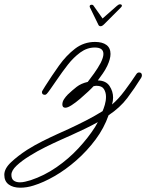

<svg xmlns="http://www.w3.org/2000/svg" viewBox="-207 -531 680 893"><path d="M-113 342Q-146 342 -166.5 327Q-187 312 -187 282Q-187 253 -155.5 223.5Q-124 194 -81 166Q-46 144 -9 125.5Q28 107 60 92.5Q92 78 112 69Q153 50 193 29.5Q233 9 270 -14Q275 -25 280.5 -43.5Q286 -62 286 -81Q286 -101 276.5 -116.5Q267 -132 242 -132Q236 -132 228 -130Q221 -122 203.5 -105.5Q186 -89 165.5 -71.5Q145 -54 126.5 -42Q108 -30 97 -30Q83 -30 83 -45Q83 -58 91 -70Q99 -82 108 -91Q129 -111 149.5 -127Q170 -143 201 -150Q213 -165 230.5 -189.5Q248 -214 261 -238Q274 -264 274 -280Q274 -310 234 -310Q198 -310 166.5 -287Q135 -264 108.5 -230Q82 -196 59 -162Q37 -130 26 -114.5Q15 -99 10.5 -94.5Q6 -90 2 -90Q-12 -90 -12 -103Q-12 -105 -9.5 -109.5Q-7 -114 3 -130Q34 -179 67.5 -226Q101 -273 142 -304.5Q183 -336 235 -336Q269 -336 288 -322Q307 -308 307 -280Q307 -257 292 -225Q283 -206 271 -189Q259 -172 248 -157Q286 -156 302.5 -131Q319 -106 319 -77Q319 -62 314 -45Q343 -69 373.5 -110Q404 -151 427 -186Q432 -194 440 -194Q453 -194 453 -180Q453 -176 450 -170Q419 -120 385 -75Q351 -30 298 5Q277 65 237.5 118Q198 171 148.5 214.5Q99 258 47 288Q-5 318 -51 332Q-82 342 -113 342ZM-114 317Q-103 317 -90 314Q-77 311 -64 307Q-1 286 55.5 247Q112 208 157.5 159Q203 110 235 60Q238 54 241.5 48.5Q245 43 248 37Q219 53 189 67.5Q159 82 128 96Q110 104 76.5 119Q43 134 4.5 153Q-34 172 -69 194Q-105 216 -129.5 239Q-154 262 -154 282Q-154 301 -143 309Q-132 317 -114 317ZM261 -409Q253 -409 250 -417Q240 -437 230.5 -457Q221 -477 215 -489Q210 -498 210 -501Q210 -509 220 -509Q224 -509 227 -506L270 -445L337 -504Q345 -511 351 -511Q360 -511 360 -504Q360 -501 355 -496L277 -418Q268 -409 261 -409Z"/></svg>

Font: Ms Madi
Style: Regular
Weight: 400
Designer: Robert E. Leuschke
Foundry: Robert E. Leuschke
Version: Version 1.010; ttfautohint (v1.8.3)